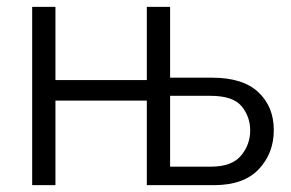

<svg xmlns="http://www.w3.org/2000/svg" viewBox="-20 -541 851 561"><path d="M74 0V-521H142V-307H409V-521H477V-314H600Q690 -314 735 -271.5Q780 -229 780 -161Q780 -93 736 -46.5Q692 0 605 0H409V-247H142V0ZM477 -54H596Q657 -54 684 -86Q711 -118 711 -160Q711 -200 686 -230.5Q661 -261 595 -261H477Z"/></svg>

Font: Raleway
Style: Regular
Weight: 400
Designer: Matt McInerney, Pablo Impallari, Rodrigo Fuenzalida
Foundry: Matt McInerney, Pablo Impallari, Rodrigo Fuenzalida
Version: Version 4.101;RELEASE